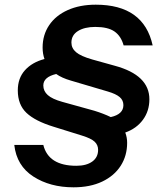

<svg xmlns="http://www.w3.org/2000/svg" viewBox="-20 -733 681 820"><path d="M471 -452Q618 -412 618 -309Q618 -259 590.5 -221.5Q563 -184 515 -167Q523 -146 523 -123Q523 -68 495.5 -25Q468 18 416.5 42.5Q365 67 294 67Q194 67 122.5 21Q51 -25 41 -114H165Q187 -25 306 -25Q349 -25 374 -43Q399 -61 399 -93Q399 -114 384 -128Q369 -142 330 -154L208 -192Q130 -216 93 -251Q56 -286 56 -347Q56 -399 86.5 -433Q117 -467 170 -481Q162 -503 162 -530Q162 -584 190 -625.5Q218 -667 269.5 -690Q321 -713 389 -713Q594 -713 632 -539H508Q497 -579 469 -598.5Q441 -618 387 -618Q341 -618 313 -600.5Q285 -583 285 -551Q285 -527 305 -510Q325 -493 374 -479ZM383 -260Q422 -248 453 -233Q507 -245 507 -284Q507 -305 491 -318.5Q475 -332 441 -342L282 -389Q244 -400 220 -417Q165 -404 165 -368Q165 -344 184 -327Q203 -310 246 -298Z"/></svg>

Font: CBA Beacon Sans Extra Bold
Style: Italic
Weight: 800
Italic angle: -13°
Designer: Wei Huang
Foundry: Wei Huang
Version: Version 1.002